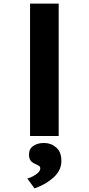

<svg xmlns="http://www.w3.org/2000/svg" viewBox="-20 -760 496 1073"><path d="M148 0V-740H308V0ZM173 293 133 238Q147 234 163.5 225.5Q180 217 192.5 205.5Q205 194 205 181Q205 172 198.5 167.5Q192 163 181 158Q161 150 151.5 138Q142 126 142 104Q142 72 166 55.5Q190 39 226 39Q265 39 294 64Q323 89 323 139Q323 167 311.5 190Q300 213 279 232Q258 251 231 266.5Q204 282 173 293Z"/></svg>

Font: Lexend Giga
Style: Bold
Weight: 700
Version: Version 1.007